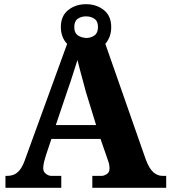

<svg xmlns="http://www.w3.org/2000/svg" viewBox="-20 -895 812 915"><path d="M6 0V-57H15Q32 -57 46.5 -63Q61 -69 73.5 -84Q86 -99 97 -128L300 -686Q286 -700 278 -720.5Q270 -741 270 -766Q270 -819 305 -847Q340 -875 390 -875Q440 -875 475 -847Q510 -819 510 -766Q510 -741 502.5 -721Q495 -701 482 -686L674 -137Q691 -91 711 -74Q731 -57 753 -57H772V0H420V-57H466Q475 -57 488.5 -65Q502 -73 502 -93Q502 -106 498.5 -118.5Q495 -131 492 -138L459 -233H225L199 -155Q197 -147 193.5 -136Q190 -125 188 -113.5Q186 -102 186 -93Q186 -76 199 -66.5Q212 -57 223 -57H272V0ZM246 -299H438L389 -458Q384 -479 376.5 -505Q369 -531 362 -558.5Q355 -586 349 -609Q343 -590 334.5 -563Q326 -536 317 -508.5Q308 -481 301 -462ZM390 -714Q413 -714 430 -726Q447 -738 447 -766Q447 -794 430 -805.5Q413 -817 390 -817Q367 -817 350.5 -805.5Q334 -794 334 -766Q334 -739 349.5 -727.5Q365 -716 390 -714Z"/></svg>

Font: Noto Serif Armenian ExtraBold
Style: Regular
Weight: 800
Version: Version 2.007